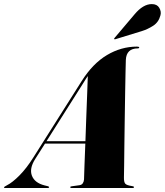

<svg xmlns="http://www.w3.org/2000/svg" viewBox="-85 -942 826 962"><path d="M91.5 -145.5Q61 -97.5 75 -61.5Q89 -25.5 138.5 -13L154.5 -9Q161 -7.5 161 -4Q161 0 154 0H-59Q-65 0 -65 -3Q-65 -6 -50.5 -13.5Q-22.5 -27.5 13 -63.5Q48.5 -99.5 82 -153L324 -535.5Q379.5 -623.5 450.8 -666Q522 -708.5 601.5 -708.5Q612.5 -708.5 612.5 -704Q612.5 -699.5 605.5 -699.5Q548 -699.5 545.5 -641.5Q545 -627 544 -582.2Q543 -537.5 542 -476Q541 -414.5 540 -347Q539 -279.5 538.2 -218Q537.5 -156.5 537 -112.5Q536.5 -68.5 536 -54Q535.5 -30 542.5 -21.8Q549.5 -13.5 577.5 -9.5Q586.5 -8 586.5 -4.5Q586.5 0 578.5 0H273Q267 0 267 -4Q267 -8 273.5 -8.5L313 -14Q324.5 -15.5 330 -24Q335.5 -32.5 336 -43Q336.5 -61 338.2 -110.5Q340 -160 342.5 -222.5H140.5ZM331.5 -524.5 148 -234.5H343Q345 -296 347.5 -360Q350 -424 352 -477.8Q354 -531.5 355 -561Q351 -555.5 345.2 -546.5Q339.5 -537.5 331.5 -524.5ZM589 -870Q632 -921.5 675.5 -921.5Q702 -921.5 713 -902.8Q724 -884 719 -865.5Q710 -830.5 682.2 -812.8Q654.5 -795 625 -786L493 -745.5Q488 -744 487 -746.5Q486 -749 489.5 -752.5Z"/></svg>

Font: Fraunces 144pt Black
Style: Italic
Weight: 900
Italic angle: -16°
Version: Version 1.000;[0bf87f6ff]